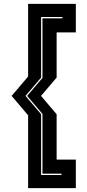

<svg xmlns="http://www.w3.org/2000/svg" viewBox="-20 -770 451 990"><path d="M272 -181V53H371V200H125V-175.5L40 -275.5L125 -375.5V-750H371V-603H272V-370L191.5 -275.5ZM192 -181V132.5H297V125.5H199V-182.5L120 -275.5L199 -368.5V-675.5H302V-682.5H192V-370L111.5 -275.5Z"/></svg>

Font: Tourney Expanded ExtraBold
Style: Regular
Weight: 800
Width: 7
Designer: Tyler Finck
Foundry: Etcetera Type Co
Version: Version 1.010; ttfautohint (v1.8.3)